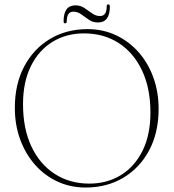

<svg xmlns="http://www.w3.org/2000/svg" viewBox="-20 -846 796 880"><path d="M381 -712.5Q451.5 -712.5 511 -684.8Q570.5 -657 614.5 -607.5Q658.5 -558 682.8 -491.2Q707 -424.5 707 -347Q707 -238.5 663.8 -157.2Q620.5 -76 545 -31.2Q469.5 13.5 372.5 13.5Q302.5 13.5 243.2 -14Q184 -41.5 140.2 -91.2Q96.5 -141 72.2 -207.5Q48 -274 48 -352Q48 -460.5 91 -541.5Q134 -622.5 209.2 -667.5Q284.5 -712.5 381 -712.5ZM669.5 -330.5Q669.5 -441.5 631 -523Q592.5 -604.5 524 -648.8Q455.5 -693 365 -693Q283.5 -693 220.5 -654.2Q157.5 -615.5 121.5 -542.8Q85.5 -470 85.5 -368.5Q85.5 -256.5 123.8 -175Q162 -93.5 230.8 -49Q299.5 -4.5 389.5 -4.5Q471 -4.5 534.2 -43.5Q597.5 -82.5 633.5 -155.5Q669.5 -228.5 669.5 -330.5ZM429 -743Q405.5 -743 387.5 -755.5Q369.5 -768 352.5 -780.2Q335.5 -792.5 316.5 -792.5Q286 -792.5 286 -748.5Q286 -739 278.5 -739Q271.5 -739 271.5 -748.5Q271.5 -821.5 326 -821.5Q349 -821.5 367 -809.2Q385 -797 402 -784.8Q419 -772.5 438.5 -772.5Q469 -772.5 469 -816Q469 -826 476.5 -826Q483.5 -826 483.5 -816Q483.5 -743 429 -743Z"/></svg>

Font: Fraunces 72pt Thin
Style: Regular
Weight: 100
Version: Version 1.000;[b76b70a41]